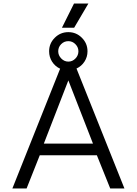

<svg xmlns="http://www.w3.org/2000/svg" viewBox="-20 -1062 771 1082"><path d="M478 -1042 397.9 -905.8H329.1L397 -1042ZM411.1 -675.8 681.2 0H601.1L525.9 -187H204.1L129.9 0H49.8L318.8 -674.8Q290.5 -688 273.7 -714.1Q256.8 -740.2 256.8 -772.9Q256.8 -817.4 288.6 -849.1Q320.3 -880.9 365.2 -880.9Q409.7 -880.9 441.4 -849.1Q473.1 -817.4 473.1 -772.9Q473.1 -741.2 456.3 -715.1Q439.5 -689 411.1 -675.8ZM365.2 -830.1Q341.3 -830.1 324.7 -813.2Q308.1 -796.4 308.1 -772.9Q308.1 -750 325.2 -732.4Q342.3 -714.8 365.2 -714.8Q388.2 -714.8 405 -732.2Q421.9 -749.5 421.9 -772.9Q421.9 -795.9 405 -813Q388.2 -830.1 365.2 -830.1ZM227.1 -252.9H503.9L365.2 -608.9Z"/></svg>

Font: Prompt Light
Style: Regular
Weight: 300
Designer: Katatrad Team
Foundry: CadsonDemak
Version: Version 1.000;PS 001.000;hotconv 1.0.88;makeotf.lib2.5.64775